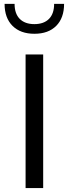

<svg xmlns="http://www.w3.org/2000/svg" viewBox="-20 -960 351 980"><path d="M200.4 0V-681.9H110.6V0ZM307.1 -940.4H256.3Q256.3 -890.1 230 -863.5Q203.6 -836.9 155.5 -836.9Q107.4 -836.9 80.9 -863.5Q54.4 -890.1 54.4 -940.4H3.4Q3.4 -868.4 43.9 -828Q84.5 -787.6 155.5 -787.6Q226.8 -787.6 267 -828Q307.1 -868.4 307.1 -940.4Z"/></svg>

Font: Estedad-FD-VF Thin
Style: Regular
Weight: 100
Designer: Amin Abedi
Version: Version 5.0